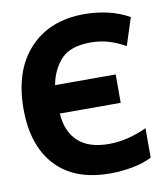

<svg xmlns="http://www.w3.org/2000/svg" viewBox="-82 -794 765 873"><g transform="rotate(-10 300.0 -357.0)"><path d="M550 -29V-165Q510 -146 465 -134.5Q420 -123 375 -123Q281 -123 232 -169Q183 -215 178 -298H459V-429H179Q192 -499 234.5 -545.5Q277 -592 372 -592Q416 -592 455.5 -580Q495 -568 531 -547L572 -674Q526 -700 473 -712Q420 -724 366 -724Q205 -724 112 -624Q19 -524 19 -346Q19 -178 106 -84Q193 10 357 10Q408 10 460 0.5Q512 -9 550 -29Z"/></g></svg>

Font: Noto Sans Mono UI ExtraBold
Style: Regular
Weight: 800
Designer: Monotype Design team
Foundry: Monotype Imaging Inc.
Version: 1.000